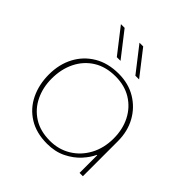

<svg xmlns="http://www.w3.org/2000/svg" viewBox="-193 -864 1024 1024"><g transform="rotate(45 319.0 -352.0)"><path d="M314 13Q233 13 176 -22.5Q119 -58 89.5 -119Q60 -180 60 -256Q60 -332 91.5 -392Q123 -452 181.5 -487Q240 -522 321 -522Q395 -522 451.5 -488Q508 -454 540 -396Q572 -338 572 -264V0H547V-133H544Q530 -101 499 -67Q468 -33 421.5 -10Q375 13 314 13ZM314 -9Q380 -9 432.5 -41Q485 -73 515.5 -129.5Q546 -186 546 -258Q546 -328 518 -382.5Q490 -437 439 -468.5Q388 -500 319 -500Q246 -500 194 -467.5Q142 -435 114 -378.5Q86 -322 86 -250Q86 -184 112.5 -129Q139 -74 190 -41.5Q241 -9 314 -9ZM391 -577 282 -717H310L419 -577ZM251 -577 142 -717H170L279 -577Z"/></g></svg>

Font: MuseoModerno Thin
Style: Regular
Weight: 100
Designer: Pablo Cosgaya, Héctor Gatti, Marcela Romero, and the Authors of The MuseoModerno Project.
Foundry: Omnibus-Type Team
Version: Version 1.003